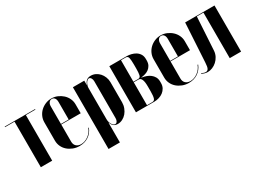

<svg xmlns="http://www.w3.org/2000/svg" viewBox="-42 -1061 2379 1785"><g transform="rotate(-30 1147.5 -168.5)"><path d="M339 -489H237V0H115V-489H13V-495H339Z M352 -345Q352 -378 365 -407Q378 -436 400.5 -457.5Q423 -479 453.5 -492Q484 -505 518 -505Q552 -505 582.5 -492Q613 -479 636.5 -457.5Q660 -436 673.5 -407Q687 -378 687 -346V-249H478V-65Q478 -34 497 -16Q516 2 548 2Q569 2 589.5 -5.5Q610 -13 628 -26.5Q646 -40 659.5 -58Q673 -76 680 -97L686 -95Q666 -45 624.5 -17.5Q583 10 527 10Q491 10 459 -2.5Q427 -15 403 -36Q379 -57 365.5 -86Q352 -115 352 -148ZM561 -255V-443Q561 -469 550 -484Q539 -499 520 -499Q501 -499 489.5 -483.5Q478 -468 478 -443V-255Z M745 -495H867V-449H869Q880 -480 897.5 -492.5Q915 -505 941 -505Q968 -505 991.5 -493.5Q1015 -482 1032.5 -462.5Q1050 -443 1060.5 -416.5Q1071 -390 1071 -361V-145Q1071 -114 1060 -85.5Q1049 -57 1031 -36Q1013 -15 988.5 -2.5Q964 10 937 10Q913 10 896 -2Q879 -14 869 -43H867V168H745ZM867 -80Q867 -50 882 -25.5Q897 -1 915 -1Q928 -1 936.5 -14Q945 -27 945 -47V-444Q945 -464 936 -478Q927 -492 914 -492Q906 -492 897.5 -485Q889 -478 882.5 -467.5Q876 -457 871.5 -443.5Q867 -430 867 -417Z M1464 -368Q1464 -337 1452.5 -316.5Q1441 -296 1424 -283.5Q1407 -271 1387.5 -265Q1368 -259 1351 -257L1341 -256V-254L1351 -252Q1370 -249 1391.5 -241.5Q1413 -234 1431.5 -220Q1450 -206 1462 -185Q1474 -164 1474 -135V-119Q1474 -90 1462 -68Q1450 -46 1430.5 -31Q1411 -16 1385.5 -8Q1360 0 1334 0H1136V-495H1322Q1345 -495 1370 -489Q1395 -483 1416 -470Q1437 -457 1450.5 -435.5Q1464 -414 1464 -382ZM1309 -258Q1331 -258 1336.5 -281.5Q1342 -305 1342 -353V-395Q1342 -443 1336.5 -466Q1331 -489 1309 -489H1258V-258ZM1352 -156Q1352 -252 1309 -252H1258V-6H1316Q1338 -6 1345 -29Q1352 -52 1352 -100Z M1525 -345Q1525 -378 1538 -407Q1551 -436 1573.5 -457.5Q1596 -479 1626.5 -492Q1657 -505 1691 -505Q1725 -505 1755.5 -492Q1786 -479 1809.5 -457.5Q1833 -436 1846.5 -407Q1860 -378 1860 -346V-249H1651V-65Q1651 -34 1670 -16Q1689 2 1721 2Q1742 2 1762.5 -5.5Q1783 -13 1801 -26.5Q1819 -40 1832.5 -58Q1846 -76 1853 -97L1859 -95Q1839 -45 1797.5 -17.5Q1756 10 1700 10Q1664 10 1632 -2.5Q1600 -15 1576 -36Q1552 -57 1538.5 -86Q1525 -115 1525 -148ZM1734 -255V-443Q1734 -469 1723 -484Q1712 -499 1693 -499Q1674 -499 1662.5 -483.5Q1651 -468 1651 -443V-255Z M1842 -13Q1853 -7 1864.5 -3Q1876 1 1886 1Q1905 1 1914.5 -16Q1924 -33 1926 -80L1950 -495H2265V0H2143V-489H2072L2051 -134Q2049 -102 2035 -75.5Q2021 -49 2000 -30Q1979 -11 1953.5 -0.5Q1928 10 1903 10Q1870 10 1840 -8Z"/></g></svg>

Font: Moniqa Black Display
Style: Regular
Weight: 900
Designer: Rajesh Rajput
Foundry: Rajesh Rajput
Version: Version 1.000